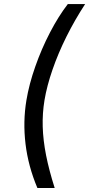

<svg xmlns="http://www.w3.org/2000/svg" viewBox="-20 -792 440 948"><path d="M110.4 -296.9Q123.5 -376 154.1 -463.1Q184.6 -550.3 226.6 -631.1Q268.6 -711.9 314.9 -772H400.4Q349.6 -694.3 308.3 -611.6Q267.1 -528.8 239.3 -448.2Q211.4 -367.7 199.7 -297.4Q189 -232.9 190.9 -166.3Q192.9 -99.6 207.5 -25.4Q222.2 48.8 250 136.2H164.6Q119.1 28.3 106 -81.5Q92.8 -191.4 110.4 -296.9Z"/></svg>

Font: Inter Variable
Style: Italic
Weight: 400
Italic angle: -9.39999°
Designer: Rasmus Andersson
Foundry: rsms
Version: Version 4.001;git-9221beed3